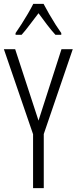

<svg xmlns="http://www.w3.org/2000/svg" viewBox="-20 -967 394 987"><path d="M178 -347 296 -714H354L205 -278V0H150V-277L0 -714H58ZM204 -947Q216 -924 233 -894.5Q250 -865 267 -838.5Q284 -812 295 -797V-788H265Q244 -811 221.5 -840.5Q199 -870 178 -899Q157 -872 133.5 -840.5Q110 -809 91 -788H60V-797Q74 -817 91 -843.5Q108 -870 124 -897.5Q140 -925 151 -947Z"/></svg>

Font: Noto Sans Myanmar ExtraCondensed Light
Style: Regular
Weight: 300
Width: 2
Designer: Monotype Design Team
Foundry: Monotype Imaging Inc.
Version: Version 2.107; ttfautohint (v1.8.4.7-5d5b)